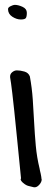

<svg xmlns="http://www.w3.org/2000/svg" viewBox="-20 -787 209 807"><path d="M68.4 -37.1Q58.6 -134.8 51.8 -204.1Q44.9 -273.4 40 -320.3Q35.2 -367.2 31.7 -395Q28.3 -422.9 26.4 -437Q24.4 -451.2 23.4 -456.1Q22.5 -460.9 22.5 -461.9V-465.8Q22.5 -476.6 31.7 -483.9Q41 -491.2 50.8 -491.2Q65.4 -491.2 82.5 -486.3Q99.6 -481.4 105.5 -465.8Q114.3 -418 117.7 -369.1Q121.1 -320.3 123.5 -272Q126 -223.6 130.4 -174.8Q134.8 -126 146.5 -78.1Q146.5 -76.2 147.9 -70.3Q149.4 -64.5 150.9 -57.6Q152.3 -50.8 153.3 -44.9Q154.3 -39.1 154.3 -37.1V-35.2Q154.3 -34.2 155.3 -33.2Q155.3 -21.5 144.5 -9.8Q133.8 2 122.1 0Q119.1 -1 107.9 -3.4Q96.7 -5.9 92.8 -7.8Q89.8 -8.8 85 -12.2Q80.1 -15.6 75.7 -19.5Q71.3 -23.4 68.4 -28.3Q65.4 -33.2 68.4 -37.1ZM13.7 -749Q13.7 -755.9 24.9 -761.2Q36.1 -766.6 42 -766.6Q56.6 -766.6 74.7 -758.3Q92.8 -750 92.8 -733.4Q92.8 -716.8 88.4 -710.9Q84 -705.1 67.4 -705.1Q49.8 -705.1 31.7 -716.8Q13.7 -728.5 13.7 -749Z"/></svg>

Font: Covered By Your Grace
Style: Regular
Weight: 400
Designer: Kimberly Geswein
Foundry: Kimberly Geswein
Version: Version 1.0